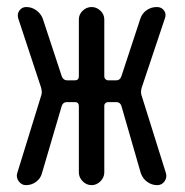

<svg xmlns="http://www.w3.org/2000/svg" viewBox="-20 -540 540 560"><path d="M55.7 0Q43 0 34.7 -11.2Q26.4 -22.5 30.3 -35.2L100.6 -262.7Q103.5 -271.5 99.6 -285.2L33.2 -486.3Q29.3 -499 36.6 -509.3Q43.9 -519.5 56.6 -519.5Q72.3 -519.5 85.4 -510.3Q98.6 -501 104.5 -486.3L160.2 -317.4Q164.1 -306.6 174.8 -305.7H199.2Q204.1 -305.7 207 -308.6Q210 -311.5 210 -317.4V-483.4Q210 -498 221.2 -508.8Q232.4 -519.5 247.1 -519.5Q261.7 -519.5 272.9 -508.8Q284.2 -498 284.2 -483.4V-317.4Q284.2 -312.5 287.6 -309.1Q291 -305.7 294.9 -305.7H319.3Q330.1 -305.7 334 -317.4L389.6 -486.3Q394.5 -501 407.7 -510.3Q420.9 -519.5 437.5 -519.5Q451.2 -519.5 458.5 -509.3Q465.8 -499 460.9 -486.3L393.6 -285.2Q389.6 -272.5 392.6 -262.7L463.9 -35.2Q467.8 -22.5 460 -11.2Q452.1 0 438.5 0Q422.9 0 409.7 -9.3Q396.5 -18.6 390.6 -35.2L334 -231.4Q330.1 -242.2 319.3 -242.2H294.9Q291 -242.2 287.6 -239.3Q284.2 -236.3 284.2 -231.4V-37.1Q284.2 -22.5 272.9 -11.2Q261.7 0 247.1 0Q232.4 0 221.2 -11.2Q210 -22.5 210 -37.1V-231.4Q210 -236.3 207 -239.3Q204.1 -242.2 199.2 -242.2H174.8Q164.1 -242.2 160.2 -231.4L102.5 -35.2Q98.6 -19.5 85.4 -9.8Q72.3 0 55.7 0Z"/></svg>

Font: Rounded-X Mgen+ 1mn regular
Style: Regular
Weight: 400
Designer: [Source Han Sans]
Ryoko NISHIZUKA  (kana & ideographs); Paul D. Hunt (Latin, Greek & Cyrillic); Wenlong ZHANG  (bopomofo
Version: Version 1.059.20150602